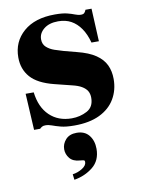

<svg xmlns="http://www.w3.org/2000/svg" viewBox="-83 -539 616 841"><g transform="rotate(-10 225.0 -118.0)"><path d="M221 12Q183 12 160.5 6Q138 0 123.5 -5.5Q109 -11 95 -11Q85 -11 79.5 -7.5Q74 -4 70 0H43L34 -162H70Q78 -95 116.5 -58Q155 -21 215 -21Q252 -21 283 -37.5Q314 -54 314 -95Q314 -113 306.5 -125.5Q299 -138 283 -147.5Q267 -157 241 -163L165 -182Q93 -200 61.5 -236Q30 -272 30 -324Q30 -394 80.5 -438Q131 -482 220 -482Q254 -482 274 -477Q294 -472 307.5 -466.5Q321 -461 333 -461Q344 -461 348.5 -466Q353 -471 356 -479H383L390 -333H357Q347 -371 329 -397Q311 -423 286.5 -436.5Q262 -450 229 -450Q189 -450 165.5 -431Q142 -412 142 -385Q142 -363 156.5 -350Q171 -337 191.5 -330Q212 -323 230 -318L287 -303Q339 -290 369 -269.5Q399 -249 412 -221.5Q425 -194 425 -159Q425 -110 402 -71Q379 -32 333.5 -10Q288 12 221 12ZM179 246 176 221Q199 218 219 205.5Q239 193 239 177Q239 171 235 169.5Q231 168 218 167Q187 165 172.5 147Q158 129 158 107Q158 83 175 64Q192 45 224 45Q260 45 279 69Q298 93 298 129Q298 181 262.5 209.5Q227 238 179 246Z"/></g></svg>

Font: Frank Ruhl Libre Black
Style: Regular
Weight: 900
Designer: Yanek Iontef
Foundry: Fontef
Version: Version 6.004